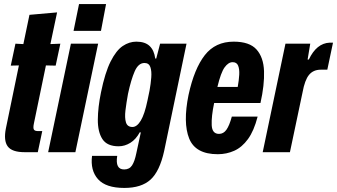

<svg xmlns="http://www.w3.org/2000/svg" viewBox="-20 -749 1659 945"><path d="M101 0Q39 0 18 -28.5Q-3 -57 9 -117L73 -427L33 -426L56 -534L95 -532L125 -676L261 -688L228 -532L277 -534L254 -426L206 -427L147 -142Q142 -119 147 -111Q152 -103 171 -104H188L166 0Z M342 -597 369 -729H502L477 -597ZM217 0 329 -534H463L351 0Z M592 176Q501 176 462.5 133Q424 90 433 18H557Q546 85 591 85Q617 85 630 65Q643 45 651 5L673 -97L668 -98Q649 -63 621.5 -46Q594 -29 564 -29Q507 -29 484 -64.5Q461 -100 461.5 -160.5Q462 -221 477 -294Q497 -392 524.5 -446.5Q552 -501 584 -522.5Q616 -544 651 -544Q694 -544 716.5 -522.5Q739 -501 744 -461H749L768 -534H898L788 -6Q766 94 721 135Q676 176 592 176ZM632 -124Q654 -124 673 -155.5Q692 -187 706 -255L716 -303Q722 -336 724.5 -367.5Q727 -399 720 -419Q713 -439 691 -439Q661 -439 643 -398Q625 -357 610 -287Q602 -243 597.5 -206Q593 -169 600 -146.5Q607 -124 632 -124Z M1052 10Q942 10 911 -67.5Q880 -145 908 -282Q936 -411 988 -477.5Q1040 -544 1130 -544Q1208 -544 1242.5 -505.5Q1277 -467 1279.5 -399Q1282 -331 1262 -242H1034Q1020 -176 1022 -133Q1024 -90 1058 -90Q1080 -90 1094.5 -110.5Q1109 -131 1121 -175H1248Q1230 -105 1200.5 -64.5Q1171 -24 1133 -7Q1095 10 1052 10ZM1125 -443Q1104 -443 1085.5 -417.5Q1067 -392 1050 -321H1150Q1156 -354 1157.5 -381.5Q1159 -409 1152 -426Q1145 -443 1125 -443Z M1273 0 1385 -534H1507L1494 -456H1500Q1538 -536 1602 -539Q1605 -539 1608.5 -539Q1612 -539 1619 -539L1591 -406Q1583 -406 1575.5 -406Q1568 -406 1559 -406Q1522 -406 1501 -380.5Q1480 -355 1469 -294L1407 0Z"/></svg>

Font: Mona Sans Condensed
Style: Bold Italic
Weight: 700
Width: 3
Italic angle: -11.7°
Designer: Deni Anggara
Foundry: GitHub
Version: Version 1.001; ttfautohint (v1.8.4.7-5d5b);gftools[0.9.31]